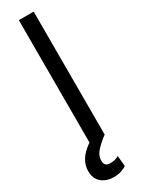

<svg xmlns="http://www.w3.org/2000/svg" viewBox="-262 -750 725 984"><g transform="rotate(-30 100.5 -258.0)"><path d="M152.3 -727.5V0H64.5V-727.5ZM85.9 212.9Q42 212.9 13.4 189Q-15.1 165 -14.6 119.1Q-14.6 92.8 -2 66.7Q10.7 40.5 39.1 15.9Q67.4 -8.8 114.3 -30.3L152.3 0Q120.6 23.4 95.5 49.8Q70.3 76.2 70.3 108.4Q70.3 124 78.1 133.1Q85.9 142.1 107.4 141.6Q123 142.1 135.5 137.7Q147.9 133.3 155.3 128.9L161.1 191.4Q149.4 199.2 130.4 206.1Q111.3 212.9 85.9 212.9Z"/></g></svg>

Font: Inter Tight
Style: Regular
Weight: 400
Designer: Rasmus Andersson
Foundry: rsms
Version: Version 3.002